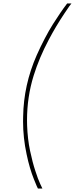

<svg xmlns="http://www.w3.org/2000/svg" viewBox="-20 -940 433 1110"><path d="M225.1 149.9H199.2L192.4 135.7Q188 127 176.3 96.7Q150.9 33.7 133.8 -48.3Q113.3 -143.6 113.3 -238.8L113.8 -266.1Q116.7 -449.2 191.9 -620.1Q213.9 -669.9 238.8 -717.3Q263.2 -764.2 286.1 -800.3Q309.1 -836.4 328.1 -864.3Q347.2 -892.6 368.2 -919.9H393.1L381.3 -904.8Q374 -894.5 352.1 -861.8Q303.2 -788.6 262.2 -710.9Q206.5 -606 174.3 -502Q136.2 -378.9 136.2 -244.6L136.7 -215.3Q139.6 -135.3 153.8 -68.4Q168 -1 184.1 47.4Q199.7 96.2 212.4 123Z"/></svg>

Font: Squarion Thin
Style: Italic
Weight: 100
Designer: Natanael Gama
Version: Version 1.00;September 12, 2019;FontCreator 11.5.0.2425 64-b